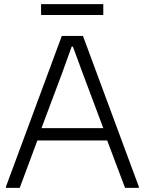

<svg xmlns="http://www.w3.org/2000/svg" viewBox="-20 -915 705 935"><path d="M9 -6 281 -740H384L656 -6V0H589L502 -231H162L76 0H9ZM483 -291 381 -563 335 -688H329L284 -563L182 -291ZM180 -895H483V-842H180Z"/></svg>

Font: Plata Sans Light
Style: Regular
Weight: 300
Designer: Pablo Impallari, Andres Torresi, & Cristiano Sobral
Foundry: Pablo Impallari, Andres Torresi, & Cristiano Sobral
Version: Version 1.00;December 28, 2019;FontCreator 12.0.0.2547 64-bi